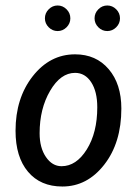

<svg xmlns="http://www.w3.org/2000/svg" viewBox="-20 -659 488 693"><path d="M251 -462.9Q326.7 -462.9 372.3 -409.4Q418 -356 418 -267.1Q418 -144 356.4 -64.9Q294.9 14.2 205.1 14.2Q126 14.2 81.1 -39.1Q36.1 -92.3 36.1 -187Q36.1 -304.7 98.1 -383.8Q160.2 -462.9 251 -462.9ZM251 -396Q198.7 -396 160.9 -331.3Q123 -266.6 123 -178.2Q123 -125.5 145.8 -92.3Q168.5 -59.1 202.1 -59.1Q255.4 -59.1 293.2 -119.6Q331.1 -180.2 331.1 -272Q331.1 -328.6 309.1 -362.3Q287.1 -396 251 -396ZM321.3 -592.8Q321.3 -611.8 335 -625.5Q348.6 -639.2 367.2 -639.2Q385.7 -639.2 399.4 -625.5Q413.1 -611.8 413.1 -592.8Q413.1 -574.2 399.4 -560.5Q385.7 -546.9 367.2 -546.9Q348.6 -546.9 335 -560.5Q321.3 -574.2 321.3 -592.8ZM142.1 -592.8Q142.1 -611.8 155.8 -625.5Q169.4 -639.2 188 -639.2Q206.5 -639.2 220.2 -625.5Q233.9 -611.8 233.9 -592.8Q233.9 -574.2 220.2 -560.5Q206.5 -546.9 188 -546.9Q169.4 -546.9 155.8 -560.5Q142.1 -574.2 142.1 -592.8Z"/></svg>

Font: Myanmar Pyu Pro
Style: Regular
Weight: 400
Designer: Khon Soe Zaw Thu
Foundry: PaOh Unicode
Version: Version 2.00 April 29, 2017